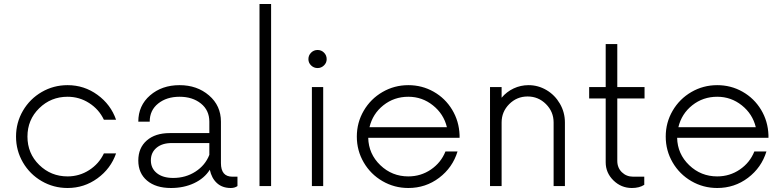

<svg xmlns="http://www.w3.org/2000/svg" viewBox="-20 -940 3958 970"><path d="M321.3 9.8Q250.5 9.8 190.7 -24.9Q130.9 -59.6 95.9 -119.4Q61 -179.2 61 -250Q61 -320.8 95.9 -380.6Q130.9 -440.4 190.7 -475.1Q250.5 -509.8 321.3 -509.8Q405.3 -509.8 472.4 -460.9Q539.6 -412.1 566.4 -335H504.9Q480 -387.7 430.4 -419.4Q380.9 -451.2 321.3 -451.2Q237.3 -451.2 178 -393.1Q118.7 -335 118.7 -250Q118.7 -165 178 -106.9Q237.3 -48.8 321.3 -48.8Q380.9 -48.8 430.4 -80.6Q480 -112.3 504.9 -165H566.4Q539.6 -87.9 472.4 -39.1Q405.3 9.8 321.3 9.8Z M1153.8 -47.4H1179.7V0Q1166 9.8 1146 9.8Q1103 9.8 1075.9 -15.1Q1048.8 -40 1040 -82.5Q1012.7 -39.1 960.7 -14.6Q908.7 9.8 843.8 9.8Q767.1 9.8 722.9 -27.6Q678.7 -64.9 678.7 -128.9Q678.7 -192.9 721.4 -230.2Q764.2 -267.6 837.4 -267.6H1037.6V-325.2Q1037.6 -382.8 995.1 -417Q952.6 -451.2 887.2 -451.2Q821.8 -451.2 779.1 -417Q736.3 -382.8 736.3 -325.2H678.7Q678.7 -406.7 738.3 -458.3Q797.9 -509.8 887.2 -509.8Q975.6 -509.8 1035.9 -458Q1096.2 -406.2 1096.2 -325.2V-116.2Q1096.2 -47.4 1153.8 -47.4ZM855 -41Q918 -41 967.5 -73Q1017.1 -105 1037.6 -157.7V-217.3H847.7Q799.3 -217.3 770.8 -193.4Q742.2 -169.4 742.2 -129.9Q742.2 -89.4 772.5 -65.2Q802.7 -41 855 -41Z M1291 0V-919.9H1349.6V0Z M1584.5 -596.2Q1565.4 -596.2 1551.8 -609.4Q1538.1 -622.6 1538.1 -641.1Q1538.1 -660.6 1551.8 -674.1Q1565.4 -687.5 1584.5 -687.5Q1603.5 -687.5 1616.9 -674.1Q1630.4 -660.6 1630.4 -641.1Q1630.4 -622.6 1616.7 -609.4Q1603 -596.2 1584.5 -596.2ZM1555.7 0V-500H1612.8V0Z M2301.8 -257.3V-243.7H1840.3Q1842.3 -162.1 1901.4 -105.5Q1960.4 -48.8 2043 -48.8Q2106 -48.8 2157 -83.5Q2208 -118.2 2230.5 -174.8H2291.5Q2266.6 -93.3 2198.5 -41.7Q2130.4 9.8 2043 9.8Q1972.2 9.8 1912.4 -24.9Q1852.5 -59.6 1817.6 -119.4Q1782.7 -179.2 1782.7 -250Q1782.7 -320.8 1817.6 -380.6Q1852.5 -440.4 1912.4 -475.1Q1972.2 -509.8 2043 -509.8Q2112.3 -509.8 2170.9 -476.6Q2229.5 -443.4 2264.4 -385.5Q2299.3 -327.6 2301.8 -257.3ZM2043 -451.2Q1971.2 -451.2 1917 -408.2Q1862.8 -365.2 1846.7 -297.4H2237.8Q2221.7 -364.3 2167.2 -407.7Q2112.8 -451.2 2043 -451.2Z M2650.4 -509.8Q2698.7 -509.8 2741 -484.9Q2783.2 -460 2808.6 -416.3Q2834 -372.6 2834 -321.3V0H2776.9V-321.3Q2776.9 -375.5 2738.3 -414.1Q2699.7 -452.6 2645.5 -452.6Q2591.3 -452.6 2552.7 -414.1Q2514.2 -375.5 2514.2 -321.3V0H2455.6V-500H2514.2V-446.3Q2539.6 -476.6 2575 -493.2Q2610.4 -509.8 2650.4 -509.8Z M3236.3 -442.4H3098.6V-127.4Q3098.6 -92.3 3121.8 -69.8Q3145 -47.4 3178.7 -47.4H3234.9V-6.3Q3210 9.8 3172.4 9.8Q3118.2 9.8 3079.1 -28.6Q3040 -66.9 3040 -120.1V-442.4H2956.5V-500H3040V-717.3H3098.6V-500H3236.3Z M3862.3 -257.3V-243.7H3400.9Q3402.8 -162.1 3461.9 -105.5Q3521 -48.8 3603.5 -48.8Q3666.5 -48.8 3717.5 -83.5Q3768.6 -118.2 3791 -174.8H3852.1Q3827.1 -93.3 3759 -41.7Q3690.9 9.8 3603.5 9.8Q3532.7 9.8 3472.9 -24.9Q3413.1 -59.6 3378.2 -119.4Q3343.3 -179.2 3343.3 -250Q3343.3 -320.8 3378.2 -380.6Q3413.1 -440.4 3472.9 -475.1Q3532.7 -509.8 3603.5 -509.8Q3672.9 -509.8 3731.4 -476.6Q3790 -443.4 3825 -385.5Q3859.9 -327.6 3862.3 -257.3ZM3603.5 -451.2Q3531.7 -451.2 3477.5 -408.2Q3423.3 -365.2 3407.2 -297.4H3798.3Q3782.2 -364.3 3727.8 -407.7Q3673.3 -451.2 3603.5 -451.2Z"/></svg>

Font: Now Alt Light
Style: Regular
Weight: 300
Designer: Alfredo Marco Pradil
Foundry: Alfredo Marco Pradil
Version: Version 1.002;PS 001.002;hotconv 1.0.88;makeotf.lib2.5.64775